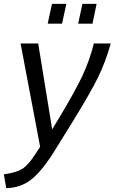

<svg xmlns="http://www.w3.org/2000/svg" viewBox="-55 -746 591 990"><path d="M191 -624 213 -726H287L265 -624ZM348 -624 370 -726H443L422 -624ZM-35 153Q28 144 58.5 125.5Q89 107 123 55L152 11L51 -522H142L214 -79L248 -135Q331 -273 368.5 -352Q406 -431 429 -522H516Q489 -425 449 -344Q409 -263 310 -103L230 26Q162 136 106.5 179.5Q51 223 -23 224Z"/></svg>

Font: Raleway-v4020 Medium
Style: Italic
Weight: 500
Italic angle: -12°
Designer: Matt McInerney, Pablo Impallari, Rodrigo Fuenzalida
Foundry: Matt McInerney, Pablo Impallari, Rodrigo Fuenzalida
Version: Version 4.020;PS 004.020;hotconv 1.0.88;makeotf.lib2.5.64775